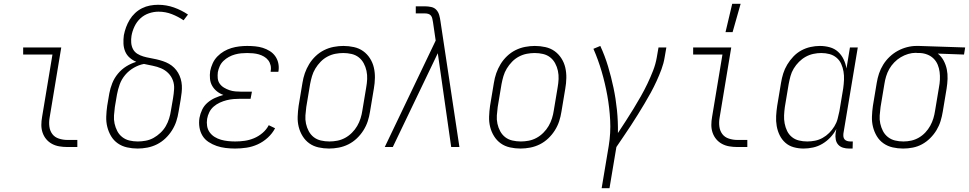

<svg xmlns="http://www.w3.org/2000/svg" viewBox="-20 -768 5062 1003"><path d="M332 0Q310 0 289.5 -3.5Q269 -7 251.5 -16.5Q234 -26 221.5 -41Q209 -56 202.5 -75Q196 -94 196 -115Q196 -136 200 -158L254 -483H101V-520H300L239 -152Q235 -129 238 -106.5Q241 -84 253.5 -67.5Q266 -51 287.5 -44Q309 -37 331 -37H384V0Z M699 8Q671 8 644 2Q617 -4 595.5 -19Q574 -34 560.5 -56.5Q547 -79 540.5 -105Q534 -131 535 -159Q536 -187 540 -215L551 -280Q556 -307 566.5 -333.5Q577 -360 596 -383Q615 -406 640 -421.5Q665 -437 692 -445Q673 -453 657.5 -466.5Q642 -480 634 -499Q626 -518 625 -540Q624 -562 627 -584Q631 -605 638.5 -625.5Q646 -646 657.5 -665Q669 -684 685.5 -699.5Q702 -715 722 -725Q742 -735 763.5 -739Q785 -743 806 -743Q849 -743 888.5 -729Q928 -715 962 -692L939 -662Q911 -681 878 -694Q845 -707 808 -707Q783 -707 758 -698.5Q733 -690 713.5 -672Q694 -654 682.5 -629.5Q671 -605 667 -581Q664 -563 665.5 -544.5Q667 -526 675 -511Q683 -496 697.5 -487Q712 -478 729 -473Q746 -468 763.5 -465Q781 -462 798 -458Q815 -454 831.5 -448.5Q848 -443 863 -434.5Q878 -426 890 -414Q902 -402 910.5 -387.5Q919 -373 924 -356Q929 -339 930 -321.5Q931 -304 929 -285.5Q927 -267 924 -249L913 -185Q909 -159 901 -134.5Q893 -110 878.5 -87Q864 -64 844 -45Q824 -26 800 -14Q776 -2 750 3Q724 8 699 8ZM700 -29Q720 -29 741.5 -33Q763 -37 782 -47.5Q801 -58 818 -74Q835 -90 846 -109Q857 -128 863.5 -149Q870 -170 873 -191L884 -255Q888 -279 889.5 -303Q891 -327 883 -348.5Q875 -370 859 -386Q843 -402 822 -411Q801 -420 778 -424.5Q755 -429 732 -434Q705 -429 679 -414Q653 -399 634 -376.5Q615 -354 605.5 -327.5Q596 -301 591 -274L580 -209Q577 -187 575.5 -165Q574 -143 578.5 -122.5Q583 -102 592.5 -83.5Q602 -65 618.5 -52Q635 -39 656 -34Q677 -29 700 -29Z M1208 8Q1183 8 1158.5 5Q1134 2 1112 -5.5Q1090 -13 1070 -26Q1050 -39 1038 -58.5Q1026 -78 1022 -102.5Q1018 -127 1022 -152Q1026 -174 1036 -195Q1046 -216 1064 -231.5Q1082 -247 1103.5 -256.5Q1125 -266 1147 -272Q1128 -279 1113 -291Q1098 -303 1088.5 -319.5Q1079 -336 1077 -356.5Q1075 -377 1078 -397Q1082 -417 1091 -437Q1100 -457 1115.5 -473Q1131 -489 1150 -500Q1169 -511 1189 -517Q1209 -523 1230 -525.5Q1251 -528 1271 -528Q1292 -528 1313 -526Q1334 -524 1353 -518Q1372 -512 1389 -501.5Q1406 -491 1417.5 -475Q1429 -459 1433.5 -439Q1438 -419 1435 -398L1434 -393H1394V-397Q1397 -412 1393.5 -427Q1390 -442 1381 -453.5Q1372 -465 1359 -472.5Q1346 -480 1332 -484Q1318 -488 1302.5 -489.5Q1287 -491 1271 -491Q1255 -491 1239.5 -489.5Q1224 -488 1207.5 -483.5Q1191 -479 1175.5 -470.5Q1160 -462 1147.5 -450Q1135 -438 1128 -422.5Q1121 -407 1118 -391Q1116 -375 1117.5 -359Q1119 -343 1128 -330.5Q1137 -318 1150.5 -310Q1164 -302 1178.5 -297Q1193 -292 1209.5 -290.5Q1226 -289 1242 -289H1296L1289 -252H1235Q1217 -252 1199.5 -250.5Q1182 -249 1164 -244.5Q1146 -240 1128.5 -232Q1111 -224 1096.5 -211.5Q1082 -199 1073.5 -182Q1065 -165 1062 -147Q1059 -128 1062 -109.5Q1065 -91 1075.5 -76.5Q1086 -62 1101.5 -52.5Q1117 -43 1134.5 -38Q1152 -33 1171 -31Q1190 -29 1209 -29Q1234 -29 1258.5 -32.5Q1283 -36 1307 -46Q1331 -56 1351.5 -73.5Q1372 -91 1384 -114L1417 -98Q1403 -71 1379 -49Q1355 -27 1326.5 -14Q1298 -1 1268 3.5Q1238 8 1208 8Z M1699 8Q1671 8 1644 2Q1617 -4 1596 -19Q1575 -34 1561 -56.5Q1547 -79 1540.5 -105Q1534 -131 1535 -159Q1536 -187 1540 -215L1560 -335Q1564 -361 1572.5 -385.5Q1581 -410 1595 -433Q1609 -456 1629 -475Q1649 -494 1673 -506Q1697 -518 1723 -523Q1749 -528 1774 -528Q1802 -528 1829 -522Q1856 -516 1877 -501Q1898 -486 1912.5 -463.5Q1927 -441 1933 -415Q1939 -389 1938.5 -361Q1938 -333 1933 -305L1913 -185Q1909 -159 1901 -134.5Q1893 -110 1878.5 -87Q1864 -64 1844 -45Q1824 -26 1800 -14Q1776 -2 1750 3Q1724 8 1699 8ZM1701 -29Q1721 -29 1742 -33Q1763 -37 1782.5 -47.5Q1802 -58 1818.5 -74.5Q1835 -91 1846 -110Q1857 -129 1863.5 -149.5Q1870 -170 1873 -191L1893 -311Q1897 -333 1898 -355Q1899 -377 1894.5 -398Q1890 -419 1880 -437.5Q1870 -456 1854 -468.5Q1838 -481 1817 -486Q1796 -491 1773 -491Q1753 -491 1732 -487Q1711 -483 1691 -472.5Q1671 -462 1655 -445.5Q1639 -429 1627.5 -410Q1616 -391 1610 -370.5Q1604 -350 1600 -329L1580 -209Q1577 -187 1575.5 -165Q1574 -143 1578.5 -122Q1583 -101 1593 -82.5Q1603 -64 1619 -51.5Q1635 -39 1656.5 -34Q1678 -29 1701 -29Z M1990 0 2023 -69 2256 -556 2242 -652Q2240 -661 2238.5 -670Q2237 -679 2231.5 -686Q2226 -693 2217.5 -695.5Q2209 -698 2199 -698H2152V-735H2199Q2216 -735 2232.5 -731.5Q2249 -728 2259.5 -716.5Q2270 -705 2274.5 -689Q2279 -673 2281 -657L2380 0H2337L2267 -490L2032 0Z M2699 8Q2671 8 2644 2Q2617 -4 2596 -19Q2575 -34 2561 -56.5Q2547 -79 2540.5 -105Q2534 -131 2535 -159Q2536 -187 2540 -215L2560 -335Q2564 -361 2572.5 -385.5Q2581 -410 2595 -433Q2609 -456 2629 -475Q2649 -494 2673 -506Q2697 -518 2723 -523Q2749 -528 2774 -528Q2802 -528 2829 -522Q2856 -516 2877 -501Q2898 -486 2912.5 -463.5Q2927 -441 2933 -415Q2939 -389 2938.5 -361Q2938 -333 2933 -305L2913 -185Q2909 -159 2901 -134.5Q2893 -110 2878.5 -87Q2864 -64 2844 -45Q2824 -26 2800 -14Q2776 -2 2750 3Q2724 8 2699 8ZM2701 -29Q2721 -29 2742 -33Q2763 -37 2782.5 -47.5Q2802 -58 2818.5 -74.5Q2835 -91 2846 -110Q2857 -129 2863.5 -149.5Q2870 -170 2873 -191L2893 -311Q2897 -333 2898 -355Q2899 -377 2894.5 -398Q2890 -419 2880 -437.5Q2870 -456 2854 -468.5Q2838 -481 2817 -486Q2796 -491 2773 -491Q2753 -491 2732 -487Q2711 -483 2691 -472.5Q2671 -462 2655 -445.5Q2639 -429 2627.5 -410Q2616 -391 2610 -370.5Q2604 -350 2600 -329L2580 -209Q2577 -187 2575.5 -165Q2574 -143 2578.5 -122Q2583 -101 2593 -82.5Q2603 -64 2619 -51.5Q2635 -39 2656.5 -34Q2678 -29 2701 -29Z M3123 215 3160 -6Q3171 -73 3167.5 -139.5Q3164 -206 3152.5 -269.5Q3141 -333 3123 -394.5Q3105 -456 3080 -513L3116 -528Q3140 -476 3156.5 -421Q3173 -366 3185 -309Q3197 -252 3203 -193Q3209 -134 3208 -73Q3229 -105 3249.5 -136.5Q3270 -168 3289.5 -200Q3309 -232 3327.5 -264.5Q3346 -297 3362 -330.5Q3378 -364 3391.5 -398.5Q3405 -433 3411 -468L3420 -520H3461L3452 -468Q3447 -437 3435.5 -406Q3424 -375 3410 -344.5Q3396 -314 3380 -284.5Q3364 -255 3346.5 -226Q3329 -197 3311.5 -168.5Q3294 -140 3275.5 -112Q3257 -84 3238 -56Q3219 -28 3200 0L3164 215Z M3770 -600 3805 -748H3849L3807 -600ZM3832 0Q3810 0 3789.5 -3.5Q3769 -7 3751.5 -16.5Q3734 -26 3721.5 -41Q3709 -56 3702.5 -75Q3696 -94 3696 -115Q3696 -136 3700 -158L3754 -483H3601V-520H3800L3739 -152Q3735 -129 3738 -106.5Q3741 -84 3753.5 -67.5Q3766 -51 3787.5 -44Q3809 -37 3831 -37H3884V0Z M4178 8Q4151 8 4126 1Q4101 -6 4082.5 -22.5Q4064 -39 4053 -61.5Q4042 -84 4037.5 -109.5Q4033 -135 4034.5 -162Q4036 -189 4040 -215L4060 -335Q4064 -360 4071.5 -384Q4079 -408 4092.5 -430.5Q4106 -453 4124.5 -472.5Q4143 -492 4166 -504.5Q4189 -517 4214 -522.5Q4239 -528 4263 -528Q4290 -528 4315 -521Q4340 -514 4358 -497.5Q4376 -481 4387 -458Q4398 -435 4402 -410L4420 -520H4461L4386 -71Q4385 -62 4386 -54Q4387 -46 4392 -40Q4397 -34 4405.5 -31.5Q4414 -29 4422 -29H4435L4434 8H4415Q4399 8 4384 3.5Q4369 -1 4359 -12Q4349 -23 4346 -39Q4343 -55 4345 -71L4349 -94Q4337 -71 4318.5 -51Q4300 -31 4276.5 -17Q4253 -3 4227.5 2.5Q4202 8 4178 8ZM4197 -29Q4217 -29 4237.5 -33Q4258 -37 4277 -47.5Q4296 -58 4311.5 -73.5Q4327 -89 4338.5 -107.5Q4350 -126 4355.5 -146.5Q4361 -167 4365 -187L4385 -307Q4388 -329 4389 -351Q4390 -373 4386.5 -394Q4383 -415 4374.5 -434Q4366 -453 4350 -466.5Q4334 -480 4313.5 -485.5Q4293 -491 4270 -491Q4250 -491 4229 -486.5Q4208 -482 4189 -471.5Q4170 -461 4154 -445Q4138 -429 4126.5 -410Q4115 -391 4109.5 -370.5Q4104 -350 4100 -329L4080 -209Q4077 -187 4076 -165.5Q4075 -144 4079 -123Q4083 -102 4092 -83.5Q4101 -65 4117 -52Q4133 -39 4154 -34Q4175 -29 4197 -29Z M4698 8Q4670 8 4643.5 2Q4617 -4 4595.5 -19Q4574 -34 4560.5 -56.5Q4547 -79 4540.5 -105Q4534 -131 4535 -159Q4536 -187 4540 -215L4560 -335Q4564 -360 4572 -384Q4580 -408 4594 -430.5Q4608 -453 4627.5 -471.5Q4647 -490 4670 -502.5Q4693 -515 4718 -521.5Q4743 -528 4767 -528H4781L5022 -520L5016 -483L4879 -488Q4898 -473 4909.5 -451.5Q4921 -430 4926 -406Q4931 -382 4930 -356Q4929 -330 4925 -305L4905 -185Q4901 -160 4893.5 -135.5Q4886 -111 4872.5 -88.5Q4859 -66 4839.5 -46.5Q4820 -27 4797 -14.5Q4774 -2 4748.5 3Q4723 8 4699 8ZM4700 -29Q4720 -29 4740.5 -33.5Q4761 -38 4780 -49Q4799 -60 4814 -76Q4829 -92 4839.5 -111Q4850 -130 4856 -150Q4862 -170 4865 -191L4885 -311Q4889 -331 4890 -351.5Q4891 -372 4888.5 -392Q4886 -412 4878.5 -430Q4871 -448 4857.5 -461.5Q4844 -475 4825.5 -482.5Q4807 -490 4787 -491H4775Q4772 -491 4769.5 -491.5Q4767 -492 4764 -492Q4744 -492 4724 -486Q4704 -480 4685.5 -469Q4667 -458 4651.5 -442Q4636 -426 4625.5 -407.5Q4615 -389 4609 -369Q4603 -349 4600 -329L4580 -209Q4577 -187 4575.5 -165Q4574 -143 4578.5 -122.5Q4583 -102 4592.5 -83.5Q4602 -65 4618.5 -52Q4635 -39 4656 -34Q4677 -29 4699 -29Z"/></svg>

Font: Iosevka SS18 Extralight
Style: Italic
Weight: 200
Italic angle: -9°
Monospace: yes
Designer: Belleve Invis
Foundry: Belleve Invis
Version: Version 25.1.1; ttfautohint (v1.8.4)